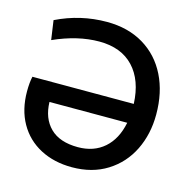

<svg xmlns="http://www.w3.org/2000/svg" viewBox="-107 -817 918 935"><g transform="rotate(15 352.5 -350.0)"><path d="M667 -340Q667 -241 627.5 -160.5Q588 -80 513 -33Q438 14 336 14Q246 14 176.5 -22.5Q107 -59 68.5 -127Q30 -195 30 -287Q30 -331 37 -362H548Q543 -480 481 -546Q419 -612 308 -612Q199 -612 79 -558L65 -655Q186 -714 319 -714Q426 -714 504.5 -667Q583 -620 625 -535.5Q667 -451 667 -340ZM541 -265H149Q151 -183 199 -135.5Q247 -88 339 -88Q419 -88 471.5 -134Q524 -180 541 -265Z"/></g></svg>

Font: Cabin Medium
Style: Regular
Weight: 500
Designer: Pablo Impallari
Foundry: Pablo Impallari. http://www.impallari.com Igino Marini. http://www.ikern.com
Version: Version 2.001